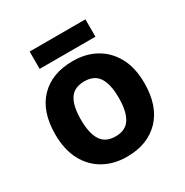

<svg xmlns="http://www.w3.org/2000/svg" viewBox="-166 -843 950 987"><g transform="rotate(-30 309.5 -349.5)"><path d="M574 -274Q574 -138 502.5 -64Q431 10 308 10Q232 10 172.5 -23Q113 -56 79 -119.5Q45 -183 45 -274Q45 -410 116 -483Q187 -556 311 -556Q388 -556 447 -523Q506 -490 540 -427.5Q574 -365 574 -274ZM197 -274Q197 -193 223.5 -151.5Q250 -110 310 -110Q369 -110 395.5 -151.5Q422 -193 422 -274Q422 -355 395.5 -395.5Q369 -436 310 -436Q250 -436 223.5 -395.5Q197 -355 197 -274ZM475 -709V-606H144V-709Z"/></g></svg>

Font: Noto Sans Adlam
Style: Regular
Weight: 400
Designer: Mark Jamra, Neil Patel
Foundry: JamraPatel LLC
Version: Version 3.001